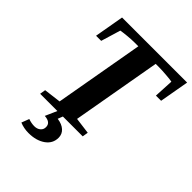

<svg xmlns="http://www.w3.org/2000/svg" viewBox="-240 -784 1124 1124"><g transform="rotate(45 322.0 -222.0)"><path d="M81.5 0 87.4 -35.6 193.8 -48.8 291.5 -603H261.7Q234.4 -603 200.4 -599.6Q166.5 -596.2 151.9 -593.3L115.2 -471.7H72.8L105 -654.8H643.6L611.3 -471.7H568.4L574.7 -593.3Q561 -596.2 524.7 -599.1Q488.3 -602.1 464.8 -602.1H436L338.4 -48.8L439.9 -35.6L434.1 0ZM195.8 210.9Q156.7 210.9 123 196.8L141.1 149.4Q168 158.7 191.4 158.7Q214.4 158.7 229.2 146.5Q244.1 134.3 244.1 113.8Q244.1 75.7 192.4 72.3L234.4 -22.9H278.8L257.8 30.8Q296.9 36.1 318.6 55.9Q340.3 75.7 340.3 105.5Q340.3 153.8 299.3 182.4Q258.3 210.9 195.8 210.9Z"/></g></svg>

Font: Tinos
Style: Bold Italic
Weight: 700
Italic angle: -16.333°
Designer: Steve Matteson
Foundry: Monotype Imaging Inc.
Version: Version 1.23